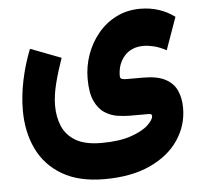

<svg xmlns="http://www.w3.org/2000/svg" viewBox="-50 -491 830 790"><g transform="rotate(-5 365.0 -96.0)"><path d="M350.6 246.1Q245.6 246.1 176.5 205.6Q107.4 165 73.7 95Q40 24.9 40 -64.5Q40 -124 53.2 -187.7Q66.4 -251.5 91.3 -314.9L217.8 -266.6Q199.2 -213.9 186.5 -164.1Q173.8 -114.3 173.8 -71.8Q173.8 -25.9 189.9 12.5Q206.1 50.8 244.6 73.7Q283.2 96.7 350.6 96.7Q425.8 96.7 473.9 79.8Q522 63 544.9 41Q567.9 19 567.9 3.9Q567.9 -4.9 555.2 -4.9H476.1Q453.1 -4.9 425.8 -9Q398.4 -13.2 373.5 -29.1Q348.6 -44.9 332.8 -78.6Q316.9 -112.3 316.9 -170.9Q316.9 -222.2 333.7 -270Q350.6 -317.9 382.1 -356.2Q413.6 -394.5 458 -417Q502.4 -439.5 557.1 -439.5Q637.2 -439.5 699.2 -394L651.4 -259.8Q624.5 -274.4 600.6 -280.3Q576.7 -286.1 558.1 -286.1Q507.3 -286.1 478.5 -253.4Q449.7 -220.7 449.7 -171.4Q449.7 -160.6 458 -158.4Q466.3 -156.2 476.1 -156.2H545.4Q603.5 -156.2 636.7 -138.4Q669.9 -120.6 683.8 -89.4Q697.8 -58.1 697.8 -18.1Q697.8 54.7 657.2 114.7Q616.7 174.8 539.3 210.4Q461.9 246.1 350.6 246.1Z"/></g></svg>

Font: Vazirmatn RD UI FD Black
Style: Regular
Weight: 900
Designer: Saber Rastikerdar
Foundry: Saber Rastikerdar
Version: Version 33.003